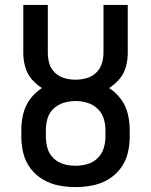

<svg xmlns="http://www.w3.org/2000/svg" viewBox="-20 -755 616 783"><path d="M288 8Q322 8 356 1.5Q390 -5 420 -22.5Q450 -40 471 -67.5Q492 -95 500.5 -128.5Q509 -162 509 -197V-225Q509 -259 501 -291.5Q493 -324 473 -351Q453 -378 425 -396Q449 -411 467.5 -433Q486 -455 493.5 -483Q501 -511 501 -539V-735H402V-539Q402 -517 395 -495Q388 -473 371 -457.5Q354 -442 332.5 -436Q311 -430 288 -430Q266 -430 244 -436Q222 -442 205 -457.5Q188 -473 181.5 -495Q175 -517 175 -539V-735H75V-539Q75 -511 82.5 -483Q90 -455 108.5 -433Q127 -411 151 -396Q123 -378 103 -351Q83 -324 75 -291.5Q67 -259 67 -225V-197Q67 -162 75.5 -128.5Q84 -95 105 -67.5Q126 -40 156 -22.5Q186 -5 220 1.5Q254 8 288 8ZM288 -79Q264 -79 240.5 -85.5Q217 -92 199 -109Q181 -126 174 -149.5Q167 -173 167 -197V-225Q167 -249 174 -272.5Q181 -296 199 -312.5Q217 -329 240.5 -336Q264 -343 288 -343Q312 -343 335.5 -336Q359 -329 377 -312.5Q395 -296 402.5 -272.5Q410 -249 410 -225V-197Q410 -173 402.5 -149.5Q395 -126 377 -109Q359 -92 335.5 -85.5Q312 -79 288 -79Z"/></svg>

Font: Iosevka Sparkle Medium
Style: Regular
Weight: 500
Designer: Belleve Invis
Foundry: Belleve Invis
Version: Version 4.5.0; ttfautohint (v1.8.3)